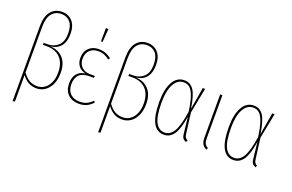

<svg xmlns="http://www.w3.org/2000/svg" viewBox="-111 -1158 2698 1776"><g transform="rotate(20 1238.5 -270.0)"><path d="M425 -201Q425 -135 403 -87.5Q381 -40 344 -15Q307 10 262 10Q217 10 182.5 -9Q148 -28 118 -68V192L96 197V-541Q96 -638 136.5 -687.5Q177 -737 246 -737Q308 -737 347.5 -694Q387 -651 387 -570Q387 -493 351.5 -449.5Q316 -406 251 -399Q329 -397 377 -345.5Q425 -294 425 -201ZM402 -195Q402 -288 354 -338.5Q306 -389 222 -389H180L183 -409H224Q281 -409 323 -446.5Q365 -484 365 -568Q365 -643 332.5 -679.5Q300 -716 246 -716Q187 -716 152.5 -673Q118 -630 118 -540V-93Q149 -50 183 -30.5Q217 -11 262 -11Q301 -11 333 -33.5Q365 -56 383.5 -97.5Q402 -139 402 -195Z M807 -484 796 -468Q770 -488 744 -498.5Q718 -509 685 -509Q631 -509 600.5 -478Q570 -447 570 -395Q570 -346 600.5 -314.5Q631 -283 684 -283H732L729 -263H682Q618 -263 585.5 -231Q553 -199 553 -137Q553 -77 587 -44Q621 -11 678 -11Q720 -11 748.5 -24.5Q777 -38 803 -65L816 -52Q789 -22 756 -6Q723 10 678 10Q612 10 571.5 -29Q531 -68 531 -137Q531 -200 561 -234.5Q591 -269 643 -274Q597 -284 572.5 -315.5Q548 -347 548 -395Q548 -457 585.5 -493Q623 -529 683 -529Q753 -529 807 -484ZM676 -734 701 -733 691 -603H675Z M1267 -201Q1267 -135 1245 -87.5Q1223 -40 1186 -15Q1149 10 1104 10Q1059 10 1024.5 -9Q990 -28 960 -68V192L938 197V-541Q938 -638 978.5 -687.5Q1019 -737 1088 -737Q1150 -737 1189.5 -694Q1229 -651 1229 -570Q1229 -493 1193.5 -449.5Q1158 -406 1093 -399Q1171 -397 1219 -345.5Q1267 -294 1267 -201ZM1244 -195Q1244 -288 1196 -338.5Q1148 -389 1064 -389H1022L1025 -409H1066Q1123 -409 1165 -446.5Q1207 -484 1207 -568Q1207 -643 1174.5 -679.5Q1142 -716 1088 -716Q1029 -716 994.5 -673Q960 -630 960 -540V-93Q991 -50 1025 -30.5Q1059 -11 1104 -11Q1143 -11 1175 -33.5Q1207 -56 1225.5 -97.5Q1244 -139 1244 -195Z M1671 -303 1708 -519H1731L1682 -270L1708 -69Q1711 -44 1719.5 -32.5Q1728 -21 1741 -16L1733 3Q1714 -3 1702 -16.5Q1690 -30 1687 -61L1669 -223Q1650 -99 1613 -44.5Q1576 10 1516 10Q1373 10 1373 -262Q1373 -388 1413 -458.5Q1453 -529 1525 -529Q1584 -529 1618 -479Q1652 -429 1671 -303ZM1395 -262Q1395 -130 1426 -70.5Q1457 -11 1516 -11Q1569 -11 1604 -68.5Q1639 -126 1660 -268Q1647 -361 1629 -413Q1611 -465 1586.5 -487Q1562 -509 1525 -509Q1466 -509 1430.5 -445.5Q1395 -382 1395 -262Z M1901 -96Q1901 -62 1910 -44Q1919 -26 1942 -14L1935 5Q1904 -9 1891.5 -31.5Q1879 -54 1879 -96V-519H1901Z M2355 -303 2392 -519H2415L2366 -270L2392 -69Q2395 -44 2403.5 -32.5Q2412 -21 2425 -16L2417 3Q2398 -3 2386 -16.5Q2374 -30 2371 -61L2353 -223Q2334 -99 2297 -44.5Q2260 10 2200 10Q2057 10 2057 -262Q2057 -388 2097 -458.5Q2137 -529 2209 -529Q2268 -529 2302 -479Q2336 -429 2355 -303ZM2079 -262Q2079 -130 2110 -70.5Q2141 -11 2200 -11Q2253 -11 2288 -68.5Q2323 -126 2344 -268Q2331 -361 2313 -413Q2295 -465 2270.5 -487Q2246 -509 2209 -509Q2150 -509 2114.5 -445.5Q2079 -382 2079 -262Z"/></g></svg>

Font: Fira Sans Extra Condensed Thin
Style: Regular
Weight: 250
Width: 1
Designer: Carrois Corporate & Edenspiekermann AG
Foundry: Carrois Corporate GbR & Edenspiekermann AG
Version: Version 4.203